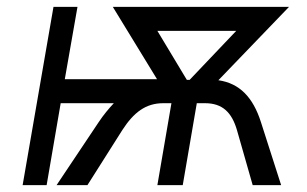

<svg xmlns="http://www.w3.org/2000/svg" viewBox="-20 -540 896 560"><path d="M46 0H116L157 -239H312C297 -223 282 -205 268 -184L145 0H235L337 -161C370 -212 405 -239 456 -239H480L439 0H513L554 -239H578C629 -239 656 -212 671 -161L717 0H800L741 -184C718 -256 679 -297 617 -306L823 -520H309L438 -309H169L206 -520H136ZM439 -450H669L533 -307H525Z"/></svg>

Font: Fixel Display 20240404
Style: Italic
Weight: 400
Italic angle: -10°
Designer: AlfaBravo + MacPaw
Foundry: Kyrylo Tkachov, Marchela Mozhyna, Serhii Makarenko, Maria Weinstein, Zakhar Kryvoshyya
Version: Version 1.211;Glyphs 3.2 (3225)